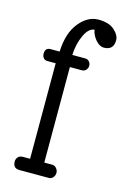

<svg xmlns="http://www.w3.org/2000/svg" viewBox="-102 -682 482 732"><g transform="rotate(15 139.5 -316.0)"><path d="M189 -591Q166 -589 150 -554.5Q134 -520 132 -476H183Q193 -476 199 -469Q205 -462 205 -452.5Q205 -443 198.5 -436Q192 -429 183 -429H135V-52H167Q176 -52 183 -44Q190 -36 190 -26Q190 -16 183.5 -8Q177 0 167 0H51Q25 0 25 -27Q25 -37 31.5 -44.5Q38 -52 51 -52H79V-429H46Q36 -429 30.5 -436Q25 -443 25 -452Q25 -476 46 -476H82Q85 -550 118.5 -591Q152 -632 194 -632Q236 -632 257.5 -612.5Q279 -593 279 -573Q279 -553 269 -543.5Q259 -534 241 -534Q223 -534 207.5 -552.5Q192 -571 189 -591Z"/></g></svg>

Font: Glass Antiqua
Style: Regular
Weight: 400
Version: 1.001